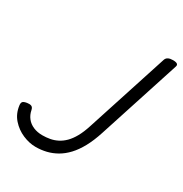

<svg xmlns="http://www.w3.org/2000/svg" viewBox="-205 -1042 1153 1213"><g transform="rotate(30 371.5 -435.5)"><path d="M227 19Q181 19 133 -1.5Q85 -22 50 -61.5Q15 -101 8 -158Q6 -174 12 -182.5Q18 -191 42 -195Q60 -198 72.5 -193.5Q85 -189 89 -169Q95 -138 113.5 -114.5Q132 -91 161.5 -78.5Q191 -66 227 -66Q256 -66 283 -71Q310 -76 335.5 -89Q361 -102 383.5 -124.5Q406 -147 425.5 -182Q445 -217 461 -267L654 -863Q659 -877 672 -883.5Q685 -890 706 -890Q728 -890 737 -883.5Q746 -877 741 -863L548 -267Q527 -202 500.5 -153.5Q474 -105 443 -72Q412 -39 377 -19Q342 1 304.5 10Q267 19 227 19Z"/></g></svg>

Font: Playwrite DK Uloopet
Style: Regular
Weight: 400
Designer: Veronika Burian, José Scaglione
Foundry: TypeTogether
Version: Version 1.002